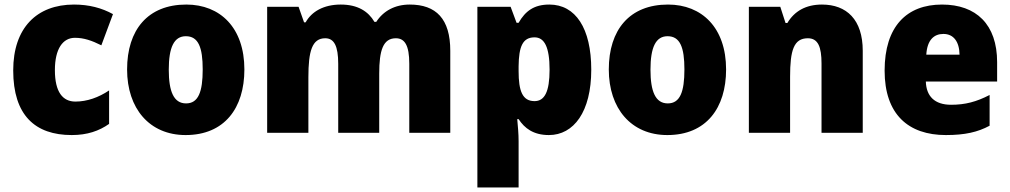

<svg xmlns="http://www.w3.org/2000/svg" viewBox="-20 -583 4434 843"><path d="M295 10C363 10 415 -8 459 -39V-186C413 -155 362 -137 311 -137C256 -137 221 -178 221 -275C221 -369 256 -417 309 -417C348 -417 383 -405 425 -384L476 -521C427 -548 371 -563 305 -563C141 -563 38 -460 38 -274C38 -77 134 10 295 10Z M1053 -278C1053 -461 947 -563 798 -563C629 -563 538 -452 538 -278C538 -107 636 10 795 10C966 10 1053 -109 1053 -278ZM721 -277C721 -375 744 -424 796 -424C851 -424 870 -375 870 -278C870 -180 851 -129 797 -129C743 -129 721 -181 721 -277Z M1779 -563C1714 -563 1663 -535 1632 -487H1624C1597 -533 1551 -563 1476 -563C1401 -563 1348 -532 1322 -485H1315L1291 -553H1153V0H1334V-244C1334 -358 1350 -415 1408 -415C1447 -415 1465 -381 1465 -303V0H1645V-260C1645 -362 1662 -415 1718 -415C1757 -415 1777 -384 1777 -303V0H1957V-360C1957 -500 1895 -563 1779 -563Z M2392 -563C2325 -563 2287 -535 2257 -483H2248L2222 -553H2076V240H2257V37C2257 4 2254 -26 2251 -60H2257C2283 -20 2322 10 2390 10C2499 10 2576 -92 2576 -277C2576 -459 2507 -563 2392 -563ZM2327 -419C2370 -419 2393 -377 2393 -277C2393 -180 2371 -139 2327 -139C2274 -139 2257 -183 2257 -271V-292C2258 -379 2275 -419 2327 -419Z M3168 -278C3168 -461 3062 -563 2913 -563C2744 -563 2653 -452 2653 -278C2653 -107 2751 10 2910 10C3081 10 3168 -109 3168 -278ZM2836 -277C2836 -375 2859 -424 2911 -424C2966 -424 2985 -375 2985 -278C2985 -180 2966 -129 2912 -129C2858 -129 2836 -181 2836 -277Z M3589 -563C3518 -563 3468 -534 3437 -482H3429L3406 -553H3268V0H3449V-246C3449 -362 3465 -415 3527 -415C3572 -415 3587 -377 3587 -304V0H3768V-360C3768 -497 3697 -563 3589 -563Z M4116 -563C3961 -563 3864 -467 3864 -273C3864 -81 3968 10 4133 10C4217 10 4273 -3 4325 -31V-166C4267 -136 4218 -123 4156 -123C4083 -123 4047 -161 4045 -225H4358V-310C4358 -476 4266 -563 4116 -563ZM4122 -434C4167 -434 4192 -400 4193 -343H4047C4051 -408 4081 -434 4122 -434Z"/></svg>

Font: Noto Sans Thai SemCond Blk
Style: Regular
Weight: 900
Width: 4
Designer: Monotype Design Team
Foundry: Monotype Imaging Inc.
Version: Version 2.002